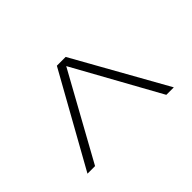

<svg xmlns="http://www.w3.org/2000/svg" viewBox="-75 -917 725 725"><g transform="rotate(-45 287.5 -555.0)"><path d="M518 -370H478L287.5 -714L97.5 -370H57L263.5 -740H310.5Z"/></g></svg>

Font: Encode Sans Semi Expanded Thin
Style: Regular
Weight: 250
Width: 6
Designer: Multiple Designers
Foundry: Impallari Type
Version: Version 2.000